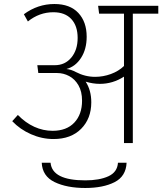

<svg xmlns="http://www.w3.org/2000/svg" viewBox="-20 -713 809 957"><path d="M769 -645H642V0H598V-331Q542 -295 478 -295Q443 -295 407 -306Q435 -263 435 -203Q435 -122 384.5 -71Q334 -20 247 -20Q189 -20 134.5 -44Q80 -68 41 -109L69 -140Q107 -101 151 -81Q195 -61 242 -61Q312 -61 350.5 -102Q389 -143 389 -211Q389 -257 371 -288Q353 -319 324.5 -334Q296 -349 265 -349H171L166 -388H253Q304 -388 335.5 -426Q367 -464 367 -524Q367 -584 335.5 -618Q304 -652 246 -652Q176 -652 119 -606L99 -642Q168 -693 251 -693Q329 -693 370.5 -648.5Q412 -604 412 -530Q412 -468 384 -424.5Q356 -381 311 -369Q334 -367 358 -354Q404 -330 454 -330Q494 -330 532.5 -344Q571 -358 598 -384V-645H474L469 -684H769ZM188 98H232Q240 186 405 186Q476 186 520.5 165.5Q565 145 568 98H611Q608 166 551 195Q494 224 405 224Q313 224 252 194.5Q191 165 188 98Z"/></svg>

Font: FiraGO ExtraLight
Style: Regular
Weight: 200
Designer: bBox Type
Foundry: bBox Type GmbH
Version: Version 1.001